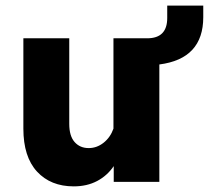

<svg xmlns="http://www.w3.org/2000/svg" viewBox="-20 -646 742 682"><path d="M384 0V-56Q361 -22 325 -3Q289 16 242 16Q160 16 111.5 -36.5Q63 -89 63 -189V-510H226V-206Q226 -163 245 -141.5Q264 -120 295 -120Q324 -120 348 -139Q372 -158 383 -189V-510H503Q574 -510 574 -582V-626H702V-585Q702 -437 546 -417V0Z"/></svg>

Font: Wix Madefor Text ExtraBold
Style: Regular
Weight: 800
Designer: Dalton Maag Ltd
Foundry: Dalton Maag Ltd
Version: Version 3.100